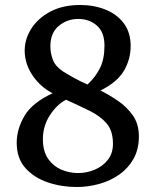

<svg xmlns="http://www.w3.org/2000/svg" viewBox="-20 -735 624 770"><path d="M537 -188Q537 -136 515.5 -98Q494 -60 458.5 -35Q423 -10 378.5 2.5Q334 15 287 15Q227 15 172 -3.5Q117 -22 82 -61Q47 -100 47 -162Q47 -217 78 -270Q109 -323 191 -361Q141 -387 110 -433.5Q79 -480 79 -532Q79 -578 105.5 -620Q132 -662 182 -688.5Q232 -715 302 -715Q357 -715 403 -696.5Q449 -678 476.5 -641.5Q504 -605 504 -550Q504 -498 477.5 -452Q451 -406 383 -372Q417 -355 452.5 -331Q488 -307 512.5 -272.5Q537 -238 537 -188ZM182 -549Q182 -522 192 -495.5Q202 -469 232 -449Q246 -440 274.5 -424Q303 -408 331 -396Q364 -427 381.5 -463Q399 -499 399 -552Q399 -606 368.5 -632.5Q338 -659 294 -659Q249 -659 215.5 -631Q182 -603 182 -549ZM433 -158Q433 -210 408 -239.5Q383 -269 340.5 -290Q298 -311 245 -335Q209 -317 180.5 -273.5Q152 -230 152 -177Q152 -129 172.5 -99Q193 -69 225.5 -55Q258 -41 293 -41Q328 -41 360 -54.5Q392 -68 412.5 -94Q433 -120 433 -158Z"/></svg>

Font: Brawler
Style: Regular
Weight: 400
Designer: Oleg Frolov, Haley Fiege
Foundry: Oleg Frolov, Haley Fiege
Version: Version 1.101; ttfautohint (v1.8.3)